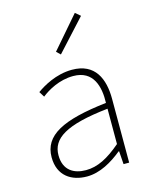

<svg xmlns="http://www.w3.org/2000/svg" viewBox="-123 -900 782 992"><g transform="rotate(-15 268.0 -403.5)"><path d="M218 13C288 13 354 -26 408 -70H411L416 0H446V-341C446 -448 408 -540 284 -540C198 -540 125 -496 92 -472L110 -443C144 -470 207 -507 282 -507C391 -507 413 -414 410 -329C173 -302 66 -247 66 -130C66 -30 136 13 218 13ZM221 -20C157 -20 103 -50 103 -131C103 -220 181 -273 410 -298V-109C341 -50 284 -20 221 -20ZM250 -631 402 -797 375 -820 229 -651Z"/></g></svg>

Font: Noto Sans JP Thin
Style: Regular
Weight: 100
Designer: Ryoko NISHIZUKA 西塚涼子 (kana, bopomofo & ideographs); Paul D. Hunt (Latin, Greek & Cyrillic); Sandoll Communications 산돌커뮤니
Foundry: Adobe
Version: Version 2.004;hotconv 1.0.118;makeotfexe 2.5.65603